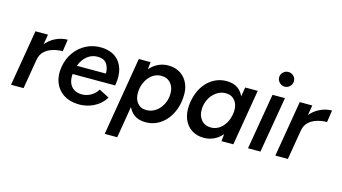

<svg xmlns="http://www.w3.org/2000/svg" viewBox="-97 -1091 2947 1656"><g transform="rotate(15 1376.0 -263.0)"><path d="M20 0 104 -500H216L132 0ZM138 -265Q152 -346 191.5 -398.5Q231 -451 284.5 -476.5Q338 -502 392 -502L376 -395Q331 -395 288 -382Q245 -369 215 -341Q185 -313 177 -266Z M617 12Q541 9 488 -26.5Q435 -62 411.5 -123Q388 -184 401 -262Q414 -339 455.5 -396Q497 -453 559.5 -484Q622 -515 696 -512Q770 -509 818 -474Q866 -439 885.5 -376Q905 -313 889 -227H509Q505 -181 518 -148Q531 -115 559 -97Q587 -79 625 -78Q673 -77 711 -99.5Q749 -122 770 -158L861 -111Q835 -68 796 -40Q757 -12 711 1Q665 14 617 12ZM526 -305H786Q785 -360 761 -393Q737 -426 683 -427Q629 -428 588 -395Q547 -362 526 -305Z M910 200 1027 -500H1132L1123 -408L1022 200ZM1288 -512Q1353 -512 1398.5 -482Q1444 -452 1467 -398.5Q1490 -345 1483 -273Q1479 -215 1458.5 -163Q1438 -111 1404 -72Q1370 -33 1324.5 -10.5Q1279 12 1223 12Q1160 12 1119.5 -18Q1079 -48 1062 -101.5Q1045 -155 1051 -224Q1056 -295 1076 -348.5Q1096 -402 1129 -438.5Q1162 -475 1202.5 -493.5Q1243 -512 1288 -512ZM1254 -410Q1218 -410 1189.5 -394Q1161 -378 1140 -351Q1119 -324 1107.5 -291Q1096 -258 1095 -223Q1092 -164 1121.5 -127.5Q1151 -91 1202 -91Q1238 -91 1268 -106.5Q1298 -122 1320 -148Q1342 -174 1354.5 -207Q1367 -240 1368 -275Q1371 -334 1339.5 -372Q1308 -410 1254 -410Z M1899 0 1909 -93 1977 -500H2089L2005 0ZM1744 12Q1680 12 1634 -18Q1588 -48 1565.5 -102Q1543 -156 1549 -227Q1554 -285 1574 -337Q1594 -389 1628 -428Q1662 -467 1708 -489.5Q1754 -512 1809 -512Q1873 -512 1913 -482Q1953 -452 1970 -399Q1987 -346 1981 -276Q1977 -205 1956.5 -151.5Q1936 -98 1903.5 -61.5Q1871 -25 1830 -6.5Q1789 12 1744 12ZM1779 -90Q1814 -90 1843 -106Q1872 -122 1892.5 -149Q1913 -176 1924.5 -209Q1936 -242 1938 -277Q1941 -336 1911 -372.5Q1881 -409 1830 -409Q1794 -409 1764.5 -393.5Q1735 -378 1712.5 -352Q1690 -326 1677.5 -293Q1665 -260 1664 -225Q1661 -166 1693 -128Q1725 -90 1779 -90Z M2136 0 2221 -500H2332L2247 0ZM2303 -595Q2277 -595 2257 -614.5Q2237 -634 2237 -661Q2237 -688 2257 -707Q2277 -726 2303 -726Q2330 -726 2349.5 -707Q2369 -688 2369 -661Q2369 -634 2349.5 -614.5Q2330 -595 2303 -595Z M2380 0 2464 -500H2576L2492 0ZM2498 -265Q2512 -346 2551.5 -398.5Q2591 -451 2644.5 -476.5Q2698 -502 2752 -502L2736 -395Q2691 -395 2648 -382Q2605 -369 2575 -341Q2545 -313 2537 -266Z"/></g></svg>

Font: Figtree SemiBold
Style: Italic
Weight: 600
Italic angle: -9.5°
Foundry: Erik Kennedy
Version: Version 2.001;gftools[0.9.30]